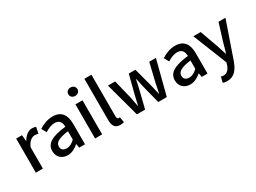

<svg xmlns="http://www.w3.org/2000/svg" viewBox="-51 -1625 3579 2683"><g transform="rotate(-30 1738.5 -283.5)"><path d="M87 0H201V-343C236 -430 290 -461 335 -461C357 -461 371 -458 390 -452L411 -552C394 -560 376 -564 349 -564C290 -564 232 -522 193 -451H190L181 -550H87Z M598 13C664 13 723 -20 773 -63H776L786 0H880V-331C880 -477 817 -564 680 -564C592 -564 515 -528 458 -492L501 -414C548 -444 602 -470 660 -470C741 -470 764 -414 765 -350C536 -325 436 -264 436 -146C436 -49 503 13 598 13ZM633 -78C584 -78 547 -100 547 -154C547 -216 602 -257 765 -277V-142C720 -101 681 -78 633 -78Z M1043 0H1157V-550H1043ZM1100 -653C1142 -653 1174 -681 1174 -721C1174 -762 1142 -789 1100 -789C1058 -789 1027 -762 1027 -721C1027 -681 1058 -653 1100 -653Z M1444 13C1472 13 1492 9 1506 4L1491 -83C1481 -81 1477 -81 1472 -81C1458 -81 1444 -92 1444 -123V-797H1330V-129C1330 -40 1361 13 1444 13Z M1717 0H1850L1917 -271C1931 -323 1941 -374 1952 -431H1957C1969 -374 1979 -324 1992 -272L2062 0H2200L2342 -550H2234L2163 -252C2151 -199 2142 -148 2131 -96H2127C2114 -148 2103 -199 2090 -252L2011 -550H1904L1827 -252C1814 -200 1803 -148 1791 -96H1787C1777 -148 1768 -199 1757 -252L1684 -550H1568Z M2575 13C2641 13 2700 -20 2750 -63H2753L2763 0H2857V-331C2857 -477 2794 -564 2657 -564C2569 -564 2492 -528 2435 -492L2478 -414C2525 -444 2579 -470 2637 -470C2718 -470 2741 -414 2742 -350C2513 -325 2413 -264 2413 -146C2413 -49 2480 13 2575 13ZM2610 -78C2561 -78 2524 -100 2524 -154C2524 -216 2579 -257 2742 -277V-142C2697 -101 2658 -78 2610 -78Z M3464 -550H3352L3264 -267L3221 -112H3216C3199 -163 3182 -218 3166 -267L3064 -550H2946L3164 -4L3153 34C3133 93 3098 137 3038 137C3024 137 3008 132 2998 129L2976 219C2995 226 3017 230 3045 230C3161 230 3219 151 3262 33Z"/></g></svg>

Font: Noto Sans CJK KR Medium
Style: Regular
Weight: 500
Designer: Ryoko NISHIZUKA (kana & ideographs); Paul D. Hunt (Latin, Greek & Cyrillic); Wenlong ZHANG (bopomofo); Sandoll Communica
Foundry: Adobe Systems Incorporated
Version: Version 1.004;PS 1.004;hotconv 1.0.82;makeotf.lib2.5.63406